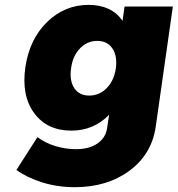

<svg xmlns="http://www.w3.org/2000/svg" viewBox="-20 -571 735 794"><path d="M47.9 131.8 134.8 -3.9Q166.5 20 208.7 33Q251 45.9 293.9 45.9Q348.6 45.9 382.8 22.5Q417 -1 422.9 -41L431.2 -96.2Q367.2 -30.8 274.9 -30.8Q174.8 -30.8 121.3 -103.3Q67.9 -175.8 85 -293.9Q102.1 -409.2 174.8 -480Q247.6 -550.8 346.2 -550.8Q441.4 -550.8 486.8 -484.9L495.1 -543.9H694.8L624 -46.9Q607.4 66.9 515.4 135Q423.3 203.1 289.1 203.1Q217.3 203.1 154.1 183.1Q90.8 163.1 47.9 131.8ZM273.9 -288.1Q266.6 -237.8 287.1 -206.8Q307.6 -175.8 349.1 -175.8Q391.1 -175.8 421.4 -206.8Q451.7 -237.8 459 -288.1Q465.8 -339.8 444.8 -370.8Q423.8 -401.9 381.8 -401.9Q340.3 -401.9 310.3 -370.4Q280.3 -338.9 273.9 -288.1Z"/></svg>

Font: Trueno ExtraBold
Style: Italic
Weight: 800
Designer: Julieta Ulanovsky
Foundry: Julieta Ulanovsky
Version: Version 3.001b | FøM Fix